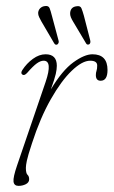

<svg xmlns="http://www.w3.org/2000/svg" viewBox="-20 -614 380 642"><path d="M55 -364.5Q48 -369 54.5 -379.5Q69 -402 90 -417.2Q111 -432.5 132.5 -432.5Q170 -432.5 170 -394Q170 -382.5 166.5 -366.8Q163 -351 150 -315Q188 -378.5 225.2 -405.5Q262.5 -432.5 289 -432.5Q339.5 -432.5 339.5 -380Q339.5 -344 316.5 -344Q300.5 -344 300.5 -363Q300.5 -371 302.8 -377.5Q305 -384 305 -395Q305 -411 281.5 -411Q255 -411 220 -377.5Q185 -344 149.8 -282Q114.5 -220 87 -135Q73 -92.5 69.8 -76.8Q66.5 -61 66.5 -53Q66.5 -34.5 72 -29.5Q77.5 -24.5 77.5 -14.5Q77.5 -4 66.5 1.8Q55.5 7.5 42 7.5Q27 7.5 25.2 -6.8Q23.5 -21 37 -60.5L132.5 -340Q156.5 -411 126 -411Q115.5 -411 103 -402Q90.5 -393 71 -370.5Q61.5 -360 55 -364.5ZM153.5 -561.5 175.5 -479.5Q178.5 -471 172 -465.5Q165.5 -462 161 -469.5L118 -543Q114.5 -549.5 111 -556.5Q107.5 -563.5 107.5 -571Q108.5 -581 114.8 -586.8Q121 -592.5 129 -593.5Q142 -596 145.8 -586.8Q149.5 -577.5 153.5 -561.5ZM260.5 -561.5 281.5 -480Q284 -470 278.5 -466Q271 -462.5 267.5 -469.5L224 -542.5Q220 -549 217 -556.2Q214 -563.5 214.5 -570.5Q216 -590.5 235.5 -593Q248.5 -595.5 252.2 -586.5Q256 -577.5 260.5 -561.5Z"/></svg>

Font: Fraunces 144pt S100 Thin
Style: Italic
Weight: 100
Italic angle: -16°
Version: Version 1.000; ttfautohint (v1.8.3)